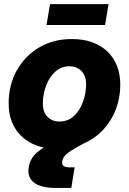

<svg xmlns="http://www.w3.org/2000/svg" viewBox="-20 -719 633 943"><path d="M260.7 11.7Q150.9 11.7 86.7 -48.8Q22.5 -109.4 22.5 -211.9Q22.5 -300.8 62 -372.3Q101.6 -443.8 171.6 -485.6Q241.7 -527.3 332.5 -527.3Q442.9 -527.3 506.8 -466.6Q570.8 -405.8 570.8 -303.2Q570.8 -239.7 549.3 -182.9Q527.8 -126 487.3 -82.3Q446.8 -38.6 389.4 -13.4Q332 11.7 260.7 11.7ZM271.5 -122.1Q314.5 -122.1 343.8 -149.9Q373 -177.7 387.9 -220Q402.8 -262.2 402.8 -304.2Q402.8 -348.1 379.4 -370.8Q356 -393.6 321.8 -393.6Q279.3 -393.6 250 -365.7Q220.7 -337.9 205.6 -295.9Q190.4 -253.9 190.4 -210.9Q190.4 -167 213.9 -144.5Q237.3 -122.1 271.5 -122.1ZM253.9 204.1Q181.2 204.1 147 177.7Q112.8 151.4 121.1 102.5Q127.9 61 157.5 33.7Q187 6.3 229.7 -13.4Q272.5 -33.2 319.8 -52.7Q367.2 -72.3 410.9 -97.7Q454.6 -123 486.1 -161.4Q517.6 -199.7 526.9 -257.8H567.4Q557.1 -194.8 533.4 -151.4Q509.8 -107.9 479 -78.6Q448.2 -49.3 416 -29.5Q383.8 -9.8 355.2 5.6Q326.7 21 307.9 36.6Q289.1 52.2 285.6 73.2Q280.3 103 321.3 103H346.7L330.1 204.1ZM513.2 -698.7 496.1 -596.2H208.5L225.6 -698.7Z"/></svg>

Font: Inter Display ExtraBold
Style: Italic
Weight: 800
Italic angle: -9.39999°
Designer: Rasmus Andersson
Foundry: rsms
Version: Version 4.000;git-a52131595